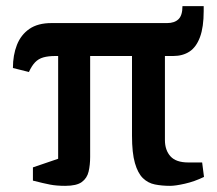

<svg xmlns="http://www.w3.org/2000/svg" viewBox="-20 -596 705 624"><path d="M192 8Q164 8 143 4Q122 0 87 -9V-52L169 -80V-414H160Q137 -414 121 -409.5Q105 -405 94 -393.5Q83 -382 74 -362L22 -375Q22 -417 35 -450Q48 -483 75.5 -502Q103 -521 147 -521H523Q547 -521 560 -533.5Q573 -546 573 -576H642V-560Q642 -508 630 -475.5Q618 -443 596 -428.5Q574 -414 543 -414H516V-141Q516 -108 534 -88Q552 -68 592 -68H637L643 -21Q612 -6 581 1Q550 8 533 8Q506 8 483.5 3.5Q461 -1 444.5 -17Q428 -33 418.5 -66Q409 -99 409 -155V-414H273V-86Q273 -60 268 -38.5Q263 -17 246 -4.5Q229 8 192 8Z"/></svg>

Font: Manuale
Style: Bold
Weight: 700
Version: Version 1.002